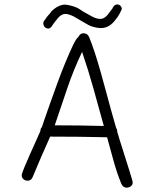

<svg xmlns="http://www.w3.org/2000/svg" viewBox="-20 -850 711 884"><path d="M591 -10Q591 1 582.5 7.5Q574 14 563 14Q547 14 539 -3Q518 -54 503 -109Q488 -164 473 -218Q342 -221 211 -221Q169 -128 130 -34Q123 -18 107 -18Q96 -18 88 -25Q80 -32 80 -43Q80 -50 91.5 -78Q103 -106 118 -139.5Q133 -173 147 -204Q161 -235 166 -247Q166 -258 173 -265Q174 -269 184.5 -299.5Q195 -330 210.5 -373.5Q226 -417 244.5 -468Q263 -519 281.5 -563.5Q300 -608 315.5 -640.5Q331 -673 341 -680Q349 -697 364 -697Q382 -697 390 -680Q403 -649 417 -606Q431 -563 444 -516.5Q457 -470 469 -425.5Q481 -381 490 -348L515 -260Q520 -254 519.5 -249.5Q519 -245 521 -239Q523 -230 529.5 -210.5Q536 -191 543.5 -166.5Q551 -142 559.5 -115.5Q568 -89 575 -66.5Q582 -44 586.5 -28.5Q591 -13 591 -10ZM458 -270Q434 -357 410.5 -441.5Q387 -526 358 -611Q319 -530 290 -444Q261 -358 232 -273Q345 -273 458 -270ZM540 -806Q537 -799 530 -785.5Q523 -772 506 -752Q478 -718 438 -721Q424 -722 407 -727Q390 -732 373 -743L318 -775Q294 -786 281 -786Q263 -786 247 -767L237 -755L225 -739Q223 -736 220.5 -732Q218 -728 216 -726Q209 -718 201 -718.5Q193 -719 187 -724.5Q181 -730 179.5 -739Q178 -748 185 -757Q190 -762 195 -771Q200 -777 208 -786Q216 -795 215 -796Q241 -823 270 -828Q282 -830 301 -825.5Q320 -821 338 -813Q340 -812 342.5 -810Q345 -808 349 -806Q353 -804 356.5 -801Q360 -798 366 -795L393 -780Q422 -763 439 -763Q457 -761 474 -780L497 -810Q504 -825 512.5 -828Q521 -831 528 -828Q535 -825 538.5 -818Q542 -811 540 -806Z"/></svg>

Font: Wynona
Style: Regular
Weight: 400
Italic angle: -12°
Designer: Kanati
Foundry: Kanati and Michael Everson
Version: Version 2.000